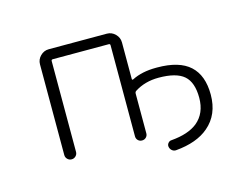

<svg xmlns="http://www.w3.org/2000/svg" viewBox="-86 -689 1172 895"><g transform="rotate(-15 500.0 -241.0)"><path d="M490.2 -544.9Q513.7 -544.9 530.8 -527.8Q547.9 -510.7 547.9 -487.3V-310.5Q547.9 -308.6 549.8 -307.1Q551.8 -305.7 554.7 -307.6Q602.5 -332 670.9 -332Q672.9 -332 675.8 -332Q782.2 -332 833.5 -285.2Q884.8 -238.3 884.8 -145.5Q884.8 -48.8 820.3 5.9Q763.7 54.7 661.1 63.5Q660.2 63.5 659.2 63.5Q649.4 63.5 641.6 56.6Q633.8 49.8 631.8 39.1Q629.9 29.3 636.7 21Q643.6 12.7 653.3 12.7Q735.4 5.9 779.3 -29.3Q829.1 -70.3 829.1 -145Q829.1 -219.7 792 -252Q754.9 -284.2 669.9 -284.2Q603.5 -284.2 553.7 -252Q547.9 -248 547.9 -240.2V-48.8Q547.9 -37.1 540 -29.3Q532.2 -21.5 520.5 -21.5Q508.8 -21.5 501 -29.3Q493.2 -37.1 493.2 -48.8V-488.3Q493.2 -495.1 486.3 -495.1H216.8Q209 -495.1 209 -488.3V-49.8Q209 -38.1 200.7 -29.8Q192.4 -21.5 180.7 -21.5Q168.9 -21.5 160.6 -29.8Q152.3 -38.1 152.3 -49.8V-487.3Q152.3 -510.7 169.4 -527.8Q186.5 -544.9 210 -544.9Z"/></g></svg>

Font: Rounded Mgen+ 1m light
Style: Regular
Weight: 200
Designer: [Source Han Sans]
Ryoko NISHIZUKA  (kana & ideographs); Paul D. Hunt (Latin, Greek & Cyrillic); Wenlong ZHANG  (bopomofo
Version: Version 1.059.20150602